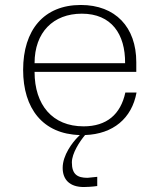

<svg xmlns="http://www.w3.org/2000/svg" viewBox="-20 -532 643 772"><path d="M119 -278C119 -402 194 -477 309 -477C428 -477 484 -395 483 -278ZM371 179 332 183C291 183 269 169 269 121C269 84 301 36 322 11C435 7 510 -56 529 -160H484C465 -72 409 -24 316 -24C191 -24 119 -110 119 -243H528V-282C528 -423 444 -512 305 -512C156 -512 73 -411 73 -251C73 -96 152 7 301 11L293 19C271 41 232 92 232 143C232 190 260 220 317 220C327 220 350 219 371 216Z"/></svg>

Font: Perun ExtraLight
Style: Regular
Weight: 200
Foundry: Copyright (c) Stefan Peev, Context Ltd, 2016
Version: Version 1.089